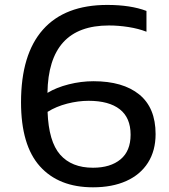

<svg xmlns="http://www.w3.org/2000/svg" viewBox="-20 -770 704 799"><path d="M627.5 -212Q627.5 -143 595.8 -93Q564 -43 505.5 -16.8Q447 9.5 367 9.5Q224.5 9.5 146 -78Q67.5 -165.5 67.5 -344.5Q67.5 -544 158.8 -646.8Q250 -749.5 426.5 -749.5Q523.5 -749.5 589.5 -724.5V-638Q556 -651 514.5 -657.5Q473 -664 433.5 -664Q306.5 -664 243 -593.8Q179.5 -523.5 177.5 -383.5Q214.5 -406 266 -419Q317.5 -432 369 -432Q491.5 -432 559.5 -376.8Q627.5 -321.5 627.5 -212ZM523.5 -209.5Q523.5 -280 478.5 -315.2Q433.5 -350.5 348.5 -350.5Q305.5 -350.5 259.8 -338.8Q214 -327 178 -304.5Q182.5 -181 230.2 -126.5Q278 -72 367 -72Q439.5 -72 481.5 -106.8Q523.5 -141.5 523.5 -209.5Z"/></svg>

Font: Encode Sans Expanded Medium
Style: Regular
Weight: 500
Width: 7
Designer: Multiple Designers
Foundry: Impallari Type
Version: Version 2.000